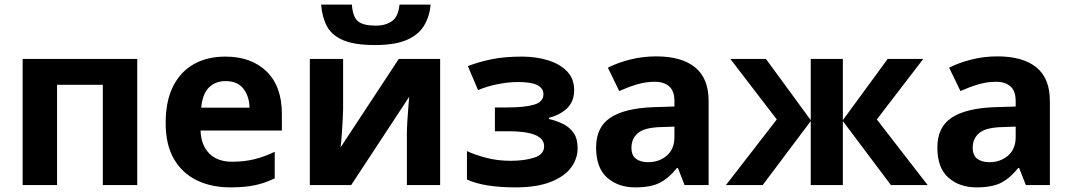

<svg xmlns="http://www.w3.org/2000/svg" viewBox="-20 -801 4639 831"><path d="M574 -546V0H425V-434H227V0H78V-546Z M955 -556Q1068 -556 1134 -491.5Q1200 -427 1200 -308V-236H848Q850 -173 885.5 -137Q921 -101 984 -101Q1036 -101 1079.5 -111.5Q1123 -122 1169 -144V-29Q1128 -9 1084 0.5Q1040 10 977 10Q895 10 832 -20.5Q769 -51 733 -112.5Q697 -174 697 -269Q697 -364 729.5 -428Q762 -492 820 -524Q878 -556 955 -556ZM956 -450Q912 -450 884 -422Q856 -394 851 -335H1060Q1059 -384 1033.5 -417Q1008 -450 956 -450Z M1465 -546V-330Q1465 -313 1463.5 -288Q1462 -263 1460.5 -237Q1459 -211 1457 -190.5Q1455 -170 1454 -163L1706 -546H1885V0H1741V-218Q1741 -244 1743 -277Q1745 -310 1747.5 -338.5Q1750 -367 1751 -382L1500 0H1321V-546ZM1844 -781Q1839 -729 1815 -689.5Q1791 -650 1740 -628Q1689 -606 1603 -606Q1515 -606 1465.5 -627Q1416 -648 1395 -687.5Q1374 -727 1370 -781H1503Q1507 -726 1530.5 -708Q1554 -690 1606 -690Q1649 -690 1676.5 -709.5Q1704 -729 1709 -781Z M2240 -556Q2299 -556 2350.5 -540.5Q2402 -525 2433.5 -493Q2465 -461 2465 -411Q2465 -362 2435 -333Q2405 -304 2356 -291V-286Q2391 -278 2419 -263.5Q2447 -249 2463.5 -224.5Q2480 -200 2480 -159Q2480 -114 2451.5 -75.5Q2423 -37 2363 -13.5Q2303 10 2211 10Q2075 10 2001 -24V-147Q2035 -131 2084.5 -118Q2134 -105 2190 -105Q2251 -105 2293 -119Q2335 -133 2335 -168Q2335 -233 2180 -233H2122V-336H2177Q2251 -336 2291.5 -348Q2332 -360 2332 -393Q2332 -419 2306 -432.5Q2280 -446 2221 -446Q2182 -446 2135.5 -437Q2089 -428 2049 -411L2005 -515Q2052 -533 2107.5 -544.5Q2163 -556 2240 -556Z M2820 -557Q2930 -557 2988.5 -509.5Q3047 -462 3047 -364V0H2943L2914 -74H2910Q2875 -30 2836 -10Q2797 10 2729 10Q2656 10 2608 -32Q2560 -74 2560 -163Q2560 -250 2621 -291Q2682 -332 2804 -337L2899 -340V-364Q2899 -407 2876.5 -427Q2854 -447 2814 -447Q2774 -447 2736 -435.5Q2698 -424 2660 -407L2611 -508Q2654 -530 2708 -543.5Q2762 -557 2820 -557ZM2899 -253 2841 -251Q2769 -249 2741 -225Q2713 -201 2713 -162Q2713 -128 2733 -113.5Q2753 -99 2785 -99Q2833 -99 2866 -127.5Q2899 -156 2899 -208Z M3976 -546 3775 -284 3995 0H3836L3628 -277V0H3489V-277L3281 0H3122L3342 -284L3141 -546H3295L3489 -281V-546H3628V-281L3822 -546Z M4297 -557Q4407 -557 4465.5 -509.5Q4524 -462 4524 -364V0H4420L4391 -74H4387Q4352 -30 4313 -10Q4274 10 4206 10Q4133 10 4085 -32Q4037 -74 4037 -163Q4037 -250 4098 -291Q4159 -332 4281 -337L4376 -340V-364Q4376 -407 4353.5 -427Q4331 -447 4291 -447Q4251 -447 4213 -435.5Q4175 -424 4137 -407L4088 -508Q4131 -530 4185 -543.5Q4239 -557 4297 -557ZM4376 -253 4318 -251Q4246 -249 4218 -225Q4190 -201 4190 -162Q4190 -128 4210 -113.5Q4230 -99 4262 -99Q4310 -99 4343 -127.5Q4376 -156 4376 -208Z"/></svg>

Font: Noto Sans
Style: Bold
Weight: 700
Designer: Monotype Design Team
Foundry: Monotype Imaging Inc.
Version: Version 2.000;GOOG;noto-source:20170915:90ef993387c0; ttfaut